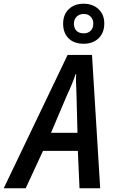

<svg xmlns="http://www.w3.org/2000/svg" viewBox="-81 -1011 616 1031"><path d="M282 -716H413L457 0H346L337 -201H150L57 0H-61ZM335 -298 330 -495 329 -523Q327 -561 327 -580Q327 -602 328 -613H325Q309 -564 277 -496L193 -298ZM258 -884Q258 -933 288.5 -962Q319 -991 368 -991Q417 -991 448 -962Q479 -933 479 -885Q479 -835 448.5 -805.5Q418 -776 368 -776Q317 -776 287.5 -805Q258 -834 258 -884ZM420 -884Q420 -907 406 -921.5Q392 -936 369 -936Q345 -936 330.5 -921.5Q316 -907 316 -884Q316 -860 329.5 -846Q343 -832 369 -832Q392 -832 406 -846Q420 -860 420 -884Z"/></svg>

Font: Noto Sans UI NarrowMedium
Style: Italic
Weight: 500
Width: 4
Italic angle: -12°
Designer: Monotype Design Team
Foundry: Monotype Imaging Inc.
Version: Version 1.001